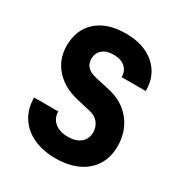

<svg xmlns="http://www.w3.org/2000/svg" viewBox="-175 -867 949 1004"><g transform="rotate(30 300.0 -365.0)"><path d="M302 10Q225 10 167.5 -17Q110 -44 78.5 -93.5Q47 -143 47 -210H193Q193 -169 222.5 -144.5Q252 -120 302 -120Q351 -120 378.5 -143.5Q406 -167 406 -206Q406 -237 388 -261.5Q370 -286 335 -294L246 -315Q160 -335 109.5 -392.5Q59 -450 59 -530Q59 -628 122.5 -684Q186 -740 296 -740Q406 -740 471 -683.5Q536 -627 536 -531H390Q390 -569 365 -590.5Q340 -612 296 -612Q253 -612 229 -591Q205 -570 205 -535Q205 -478 274 -462L366 -441Q452 -422 502.5 -358.5Q553 -295 553 -206Q553 -141 522.5 -92Q492 -43 435.5 -16.5Q379 10 302 10Z"/></g></svg>

Font: JetBrains Mono NL ExtraBold
Style: Regular
Weight: 800
Designer: Philipp Nurullin, Konstantin Bulenkov
Foundry: JetBrains
Version: Version 2.304; ttfautohint (v1.8.4.7-5d5b)